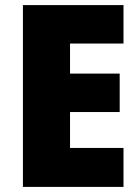

<svg xmlns="http://www.w3.org/2000/svg" viewBox="-20 -734 550 754"><path d="M465 0V-153H255V-294H450V-445H255V-563H465V-714H70V0Z"/></svg>

Font: Noto Sans Khmer SemiCondensed Black
Style: Regular
Weight: 900
Width: 4
Designer: Danh Hong and the Monotype Design Team
Foundry: Monotype Imaging Inc.
Version: Version 2.004